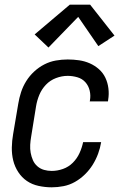

<svg xmlns="http://www.w3.org/2000/svg" viewBox="-20 -792 540 820"><path d="M201 8Q173 8 145 2Q117 -4 95 -19Q73 -34 58 -57Q43 -80 36.5 -106.5Q30 -133 30.5 -162Q31 -191 36 -219L58 -349Q62 -374 70 -398.5Q78 -423 92 -445.5Q106 -468 126 -486.5Q146 -505 169.5 -517Q193 -529 218.5 -533.5Q244 -538 269 -538Q294 -538 318 -534.5Q342 -531 363.5 -521.5Q385 -512 402.5 -496.5Q420 -481 430 -460Q440 -439 443 -414.5Q446 -390 442 -366Q442 -364 441.5 -362Q441 -360 441 -359H363Q364 -360 364 -361Q364 -362 364 -363Q368 -384 363 -405Q358 -426 344.5 -441Q331 -456 310.5 -462Q290 -468 269 -468Q244 -468 219 -458.5Q194 -449 176 -430Q158 -411 148 -387Q138 -363 134 -338L113 -208Q110 -191 109 -173.5Q108 -156 111 -139.5Q114 -123 120.5 -108Q127 -93 139.5 -82Q152 -71 168 -66.5Q184 -62 201 -62Q225 -62 249 -70.5Q273 -79 291 -97Q309 -115 319.5 -138Q330 -161 335 -185H412Q408 -160 399 -135.5Q390 -111 376 -88.5Q362 -66 342.5 -47Q323 -28 300 -15Q277 -2 251.5 3Q226 8 201 8ZM187 -589 128 -645 278 -772H365L469 -640L400 -595L314 -720Z"/></svg>

Font: Iosevka Curly Oblique
Style: Regular
Weight: 400
Italic angle: -9°
Monospace: yes
Designer: Belleve Invis
Foundry: Belleve Invis
Version: Version 11.1.0; ttfautohint (v1.8.3)